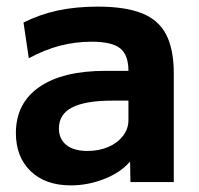

<svg xmlns="http://www.w3.org/2000/svg" viewBox="-20 -550 601 580"><path d="M194 10Q117 10 72.5 -33Q28 -76 28 -148Q28 -238 98.5 -287Q169 -336 299 -336H368Q368 -384 343 -404Q318 -424 257 -424Q208 -424 161.5 -412Q115 -400 67 -374L51 -482Q101 -507 155.5 -518.5Q210 -530 275 -530Q358 -530 408.5 -510Q459 -490 482 -445.5Q505 -401 505 -328V0H374L373 -60H371Q343 -28 294 -9Q245 10 194 10ZM244 -94Q279 -94 307 -106Q335 -118 351.5 -139.5Q368 -161 368 -187V-246H319Q238 -246 198 -225.5Q158 -205 158 -162Q158 -130 180.5 -112Q203 -94 244 -94Z"/></svg>

Font: M PLUS 2
Style: Bold
Weight: 700
Designer: Coji Morishita
Foundry: UNDERFOREST DESIGN
Version: Version 1.001